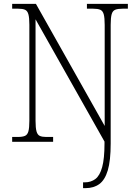

<svg xmlns="http://www.w3.org/2000/svg" viewBox="-20 -734 716 994"><path d="M410 240V210H419Q451 210 474 192.5Q497 175 509 131Q521 87 521 9V-1L164 -634V-109Q164 -72 169 -54Q174 -36 186 -30.5Q198 -25 218 -25H255V0H43V-25H73Q96 -25 109 -30.5Q122 -36 127 -54Q132 -72 132 -109V-606Q132 -642 127 -660Q122 -678 109.5 -683.5Q97 -689 74 -689H43V-714H166L522 -82V-605Q522 -642 517 -660Q512 -678 499 -683.5Q486 -689 462 -689H430V-714H642V-689H615Q590 -689 576.5 -683.5Q563 -678 558 -660Q553 -642 553 -605V9Q553 98 538 148Q523 198 494 219Q465 240 423 240Z"/></svg>

Font: Noto Serif Georgian SemiCondensed ExtraLight
Style: Regular
Weight: 200
Width: 4
Designer: Monotype Design Team, Akaki Razmadze
Foundry: Google LLC
Version: Version 2.003; ttfautohint (v1.8.4.7-5d5b)